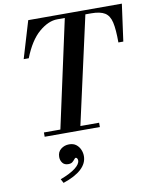

<svg xmlns="http://www.w3.org/2000/svg" viewBox="-110 -836 989 1230"><g transform="rotate(-10 384.5 -221.0)"><path d="M235 0 399 -754H533L365 0ZM134 0V-28H493V0ZM88 -513 160 -754H769L736 -513H704Q704 -598 693.5 -644Q683 -690 653 -708.5Q623 -727 565 -727H344Q286 -727 225 -675Q164 -623 121 -513ZM202 312 188 286Q254 261 286.5 235.5Q319 210 319 187Q319 177 314.5 172Q310 167 307 167Q302 167 296 175Q290 183 280.5 191Q271 199 253 199Q228 199 215.5 182.5Q203 166 203 144Q203 111 226 93Q249 75 279 75Q307 75 324.5 88.5Q342 102 351 122.5Q360 143 360 165Q360 212 320 249Q280 286 202 312Z"/></g></svg>

Font: Libre Bodoni Medium
Style: Italic
Weight: 500
Italic angle: -13°
Designer: Pablo Impallari, Rodrigo Fuenzalida
Foundry: Impallari Type
Version: Version 2.005;gftools[0.9.23]